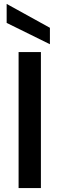

<svg xmlns="http://www.w3.org/2000/svg" viewBox="-20 -961 304 981"><path d="M189 -695V0H75V-695ZM235 -819V-735L14 -844V-941Z"/></svg>

Font: IBM-Poppins
Style: Poppins-Medium
Weight: 500
Designer: Mike Abbink, Paul van der Laan, Pieter van Rosmalen, Ben Mitchell, Mark Frömberg
Foundry: Bold Monday
Version: Version 1.1